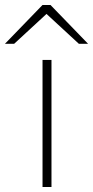

<svg xmlns="http://www.w3.org/2000/svg" viewBox="-65 -752 374 772"><path d="M106 -511H142V0H106ZM122 -696 -8 -576H-45L106 -732H138L289 -576H252Z"/></svg>

Font: Overpass Thin
Style: Regular
Weight: 100
Designer: Delve Withrington, Thomas Jockin
Foundry: Delve Fonts
Version: Version 3.000;DELV;Overpass